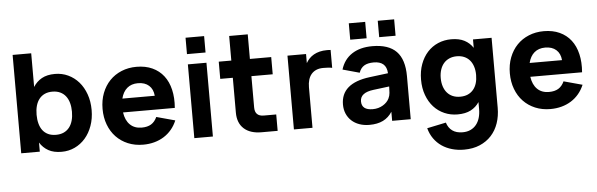

<svg xmlns="http://www.w3.org/2000/svg" viewBox="-57 -940 4351 1400"><g transform="rotate(-5 2118.5 -240.5)"><path d="M69 -720H205V-473.5Q229 -512 267.5 -533.5Q306 -555 364 -555Q416 -555 460.5 -534Q505 -513 537.8 -475.5Q570.5 -438 589.2 -385.5Q608 -333 608 -270Q608 -207.5 589.2 -155Q570.5 -102.5 537.8 -64.8Q505 -27 460.5 -6Q416 15 364 15Q306 15 267.5 -6.5Q229 -28 205 -66.5V0H69ZM334 -428Q302 -428 278 -417Q254 -406 237.8 -385.5Q221.5 -365 213.2 -335.8Q205 -306.5 205 -270Q205 -235 212.8 -205.8Q220.5 -176.5 236.2 -155.8Q252 -135 276.2 -123.5Q300.5 -112 334 -112Q366.5 -112 390.8 -123.2Q415 -134.5 431.2 -155Q447.5 -175.5 455.8 -204.8Q464 -234 464 -270Q464 -305 456 -334Q448 -363 431.8 -384Q415.5 -405 391 -416.5Q366.5 -428 334 -428Z M961 -110Q1003 -110 1030 -126.5Q1057 -143 1073 -178L1209 -141Q1193.5 -104 1169.2 -75Q1145 -46 1113.2 -26Q1081.5 -6 1043 4.5Q1004.5 15 961 15Q900 15 849.8 -6Q799.5 -27 763.5 -64.8Q727.5 -102.5 707.8 -155Q688 -207.5 688 -270Q688 -333.5 708.2 -386Q728.5 -438.5 764.5 -476Q800.5 -513.5 850.8 -534.2Q901 -555 961 -555Q1026.5 -555 1076.5 -532Q1126.5 -509 1159 -467Q1191.5 -425 1205.5 -365.2Q1219.5 -305.5 1213.5 -232H834.5Q843 -173.5 875.5 -141.8Q908 -110 961 -110ZM1075.5 -333Q1071.5 -381.5 1041.5 -408.2Q1011.5 -435 961 -435Q912.5 -435 881.5 -408.5Q850.5 -382 838.5 -333Z M1336 -615V-735H1472V-615ZM1336 0V-540H1472V0Z M1562 -540H1654V-720H1790V-540H1946V-414H1790V-185Q1790 -120 1855 -120H1946V0H1828Q1745 0 1699.5 -41.5Q1654 -83 1654 -159V-414H1562Z M2382 -423Q2369 -426 2352.8 -427Q2336.5 -428 2317 -428Q2288 -428 2266.2 -418.8Q2244.5 -409.5 2230 -392.5Q2215.5 -375.5 2208.2 -351.2Q2201 -327 2201 -297.5V0H2065V-540H2201V-473.5Q2211 -491.5 2225.2 -506.5Q2239.5 -521.5 2258.5 -532.2Q2277.5 -543 2301.5 -549Q2325.5 -555 2355 -555Q2362 -555 2368.5 -554.8Q2375 -554.5 2382 -554Z M2743 -736H2863V-616H2743ZM2531 -736H2651V-616H2531ZM2687 -555Q2805.5 -555 2862.8 -496.2Q2920 -437.5 2920 -315V0H2784V-66.5Q2758 -25.5 2717 -5.2Q2676 15 2617 15Q2576.5 15 2543.5 3.2Q2510.5 -8.5 2486.8 -30.2Q2463 -52 2450 -82.2Q2437 -112.5 2437 -149Q2437 -305 2648.5 -331.5L2784 -348.5Q2781.5 -393.5 2757 -414.8Q2732.5 -436 2687 -436Q2642.5 -436 2616.8 -420.2Q2591 -404.5 2579 -370L2456 -404Q2478.5 -477.5 2537.8 -516.2Q2597 -555 2687 -555ZM2668.5 -237Q2570 -225 2570 -161Q2570 -97 2651 -97Q2672.5 -97 2691.2 -102.2Q2710 -107.5 2725.5 -116.8Q2741 -126 2752.8 -138.2Q2764.5 -150.5 2771 -164Q2780.5 -183 2782.2 -204.5Q2784 -226 2784 -244V-251.5Z M3264 -555Q3322 -555 3360.5 -535Q3399 -515 3423 -478.5V-540H3559V-28Q3559 33 3541.2 84.8Q3523.5 136.5 3489 174.2Q3454.5 212 3404.2 233.5Q3354 255 3289 255Q3242 255 3200.8 243.2Q3159.5 231.5 3126.2 208.8Q3093 186 3069.2 152.5Q3045.5 119 3034 76L3173 47Q3185 86 3214 107Q3243 128 3289 128Q3321.5 128 3346.5 116.5Q3371.5 105 3388.5 84.2Q3405.5 63.5 3414.2 34.5Q3423 5.5 3423 -30V-81.5Q3399 -45 3360.5 -25Q3322 -5 3264 -5Q3212.5 -5 3167.8 -24.5Q3123 -44 3090.2 -80Q3057.5 -116 3038.8 -166.8Q3020 -217.5 3020 -280Q3020 -343 3038.8 -393.8Q3057.5 -444.5 3090.2 -480.5Q3123 -516.5 3167.8 -535.8Q3212.5 -555 3264 -555ZM3294 -132Q3325.5 -132 3349.5 -142.5Q3373.5 -153 3390 -172.5Q3406.5 -192 3414.8 -219.2Q3423 -246.5 3423 -280Q3423 -314.5 3414 -342Q3405 -369.5 3388.5 -388.5Q3372 -407.5 3348 -417.8Q3324 -428 3294 -428Q3263.5 -428 3239.2 -417.2Q3215 -406.5 3198.2 -387Q3181.5 -367.5 3172.8 -340.2Q3164 -313 3164 -280Q3164 -246 3173 -218.5Q3182 -191 3198.8 -171.8Q3215.5 -152.5 3239.5 -142.2Q3263.5 -132 3294 -132Z M3942 -110Q3984 -110 4011 -126.5Q4038 -143 4054 -178L4190 -141Q4174.5 -104 4150.2 -75Q4126 -46 4094.2 -26Q4062.5 -6 4024 4.5Q3985.5 15 3942 15Q3881 15 3830.8 -6Q3780.5 -27 3744.5 -64.8Q3708.5 -102.5 3688.8 -155Q3669 -207.5 3669 -270Q3669 -333.5 3689.2 -386Q3709.5 -438.5 3745.5 -476Q3781.5 -513.5 3831.8 -534.2Q3882 -555 3942 -555Q4007.5 -555 4057.5 -532Q4107.5 -509 4140 -467Q4172.5 -425 4186.5 -365.2Q4200.5 -305.5 4194.5 -232H3815.5Q3824 -173.5 3856.5 -141.8Q3889 -110 3942 -110ZM4056.5 -333Q4052.5 -381.5 4022.5 -408.2Q3992.5 -435 3942 -435Q3893.5 -435 3862.5 -408.5Q3831.5 -382 3819.5 -333Z"/></g></svg>

Font: Vela Sans ExtBd
Style: Regular
Weight: 800
Designer: Principal design: Mikhail Sharanda - project Manrope.
Design modification: Ravid Balaliev
Foundry: Mikhail Sharanda
Version: Version 1.001